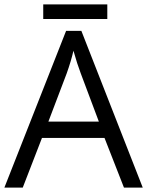

<svg xmlns="http://www.w3.org/2000/svg" viewBox="-20 -858 673 878"><path d="M177.7 -837.9H470.7V-771H177.7ZM546.9 0 458 -227.1H171.9L84 0H0L282.2 -716.8H352.1L632.8 0ZM432.1 -301.8 349.1 -522.9Q333 -564.9 315.9 -626Q305.2 -579.1 285.2 -522.9L201.2 -301.8Z"/></svg>

Font: Zoram GWebM
Style: Regular
Weight: 400
Foundry: Ascender Corporation
Version: Version 1.000